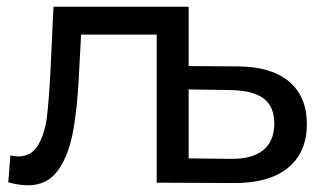

<svg xmlns="http://www.w3.org/2000/svg" viewBox="-20 -550 974 578"><path d="M4.9 -1 11.2 -82Q24.4 -79.1 35.2 -79.1Q75.2 -79.1 95.2 -114Q115.2 -148.9 121.1 -197Q127 -245.1 131.8 -334L141.1 -529.8H547.9V0H452.1V-445.8H224.1L217.8 -328.1Q212.9 -221.2 199 -149.7Q185.1 -78.1 153.1 -35.2Q121.1 7.8 64 7.8Q38.1 7.8 4.9 -1ZM451.7 0V-529.8H547.9V-351.1L696.8 -350.1Q797.9 -349.1 850.8 -304Q903.8 -258.8 903.8 -176.8Q903.8 -90.8 846.4 -44.4Q789.1 2 682.1 1ZM547.9 -73.2 673.8 -71.8Q738.8 -70.8 772.2 -97.9Q805.7 -125 805.7 -178.2Q805.7 -230 773.2 -253.9Q740.7 -277.8 673.8 -278.8L547.9 -280.8Z"/></svg>

Font: Montserrat Medium
Style: Regular
Weight: 500
Designer: Julieta Ulanovsky
Foundry: Julieta Ulanovsky
Version: Version 7.200